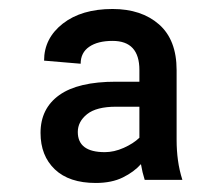

<svg xmlns="http://www.w3.org/2000/svg" viewBox="-20 -741 485 423"><path d="M298.8 -344.7Q293.5 -361.3 290.5 -379.4Q275.4 -362.3 250.7 -350.1Q226.1 -337.9 190.9 -337.9Q132.3 -337.9 100.8 -367.9Q69.3 -397.9 69.3 -448.2Q69.3 -502 110.6 -531.5Q151.9 -561 235.4 -561H287.1V-586.9Q287.1 -650.9 228 -650.9Q195.3 -650.9 176.5 -637.9Q157.7 -625 157.7 -600.6L77.1 -607.4Q77.1 -656.7 118.4 -689Q159.7 -721.2 228 -721.2Q291.5 -721.2 330.3 -687.3Q369.1 -653.3 369.1 -586.4V-433.1Q369.1 -409.2 372.1 -387.7Q375 -366.2 381.8 -344.7ZM210.9 -405.8Q231.4 -405.8 252.7 -415.3Q273.9 -424.8 287.1 -437.5V-505.9H235.8Q192.4 -505.9 171.9 -489.5Q151.4 -473.1 151.4 -450.2Q151.4 -405.8 210.9 -405.8Z"/></svg>

Font: Vazirmatn UI Medium
Style: Regular
Weight: 500
Designer: Saber Rastikerdar
Foundry: Saber Rastikerdar
Version: Version 33.003